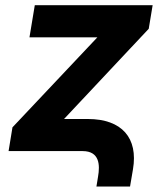

<svg xmlns="http://www.w3.org/2000/svg" viewBox="-20 -565 607 718"><path d="M346.6 95.9 340.6 132.5H466.3L477.3 67.8C496.8 -47.9 437.1 -120 308.2 -120H219.5L536.2 -457.4L550.8 -545.5H110.1L90.2 -425.4H344.1L26.6 -88.8L12.1 0H288.7C352.3 0 354.4 51.5 346.6 95.9Z"/></svg>

Font: Magic Ui Pro
Style: Bold Italic
Weight: 700
Italic angle: -9.39999°
Designer: Stefan Endress, Andreas Faust
Version: Version 1.000;FEAKit 1.0